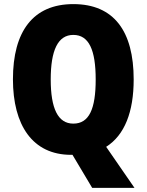

<svg xmlns="http://www.w3.org/2000/svg" viewBox="-20 -745 714 935"><path d="M631 -358C631 -593 535 -725 337 -725C141 -725 43 -592 43 -359C43 -136 138 9 326 9H333L429 170H635L497 -30C587 -87 631 -200 631 -358ZM227 -358C227 -500 262 -575 337 -575C413 -575 446 -502 446 -358C446 -214 414 -143 337 -143C262 -143 227 -217 227 -358Z"/></svg>

Font: Noto Sans Georgian Condensed Black
Style: Regular
Weight: 900
Width: 3
Designer: Monotype Design Team, Akaki Razmadze
Foundry: Google LLC
Version: Version 2.005